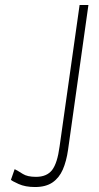

<svg xmlns="http://www.w3.org/2000/svg" viewBox="-20 -743 398 773"><path d="M121 10Q82 10 55 -2.2Q28 -14.5 24 -19L39 -62Q53.5 -54.5 71.8 -42.8Q90 -31 125 -31Q168.5 -31 189.8 -58.5Q211 -86 220 -154L300.5 -723H336L254 -140Q247.5 -94 232.8 -60.2Q218 -26.5 191 -8.2Q164 10 121 10Z"/></svg>

Font: Public Sans Thin Thin
Style: Italic
Weight: 250
Italic angle: -8°
Version: Version 2.001